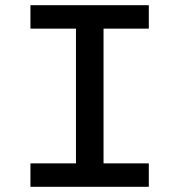

<svg xmlns="http://www.w3.org/2000/svg" viewBox="-20 -718 690 738"><path d="M272 0V-698H378V0ZM97 -698H552V-608H97ZM97 -90H552V0H97Z"/></svg>

Font: Azeret Mono Thin
Style: Regular
Weight: 400
Version: Version 1.002